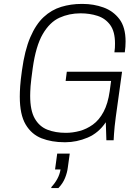

<svg xmlns="http://www.w3.org/2000/svg" viewBox="-20 -716 714 980"><path d="M309 10Q244 10 192.5 -10Q141 -30 111 -80.5Q81 -131 81 -223Q81 -246 83 -276Q85 -306 92 -356Q106 -459 134.5 -525.5Q163 -592 203 -629Q243 -666 292.5 -681Q342 -696 396 -696H402Q458 -696 508 -678Q558 -660 589.5 -618.5Q621 -577 621 -504Q621 -491 620 -477.5Q619 -464 617 -449H564Q566 -461 566.5 -472.5Q567 -484 567 -494Q567 -555 542.5 -588.5Q518 -622 478 -635Q438 -648 391 -648Q333 -648 283.5 -625.5Q234 -603 198.5 -542.5Q163 -482 147 -368Q143 -337 140 -314.5Q137 -292 136 -276Q135 -260 134.5 -248.5Q134 -237 134 -227Q134 -152 157.5 -111Q181 -70 222 -54Q263 -38 316 -38Q351 -38 386.5 -47.5Q422 -57 454 -80Q486 -103 508.5 -145Q531 -187 540 -251L547 -303H315L321 -350H603L571 -119Q564 -66 562 -33Q560 0 560 0H523L520 -92Q483 -37 427 -13.5Q371 10 314 10ZM242 244V239Q260 220 272.5 197Q285 174 289 149H261L272 68H336L326 140Q323 165 312 192.5Q301 220 278 244Z"/></svg>

Font: Chivo Medium Thin
Style: Italic
Weight: 250
Italic angle: -8.05°
Version: Version 2.002